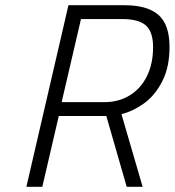

<svg xmlns="http://www.w3.org/2000/svg" viewBox="-20 -715 669 735"><path d="M242 -695H457Q544 -695 586.5 -658Q629 -621 629 -535Q629 -458 601 -403.5Q573 -349 531 -319Q489 -289 445 -278L526 0H465L387 -271H205L142 0H81ZM380 -324Q435 -324 477.5 -350.5Q520 -377 543 -424.5Q566 -472 566 -534Q566 -593 538.5 -617.5Q511 -642 449 -642H290L216 -324Z"/></svg>

Font: Cairo Light
Style: Italic
Weight: 300
Italic angle: -13°
Designer: Mohamed Gaber, Accademia di Belle Arti di Urbino and others
Foundry: Kief Type Foundry, Accademia di Belle Arti di Urbino and others
Version: Version 3.011